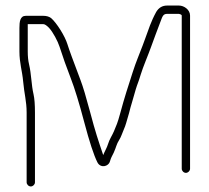

<svg xmlns="http://www.w3.org/2000/svg" viewBox="-20 -621 755 692"><path d="M635 -13V-565C635 -568.5 626.7 -571 625 -571H582C568.4 -571 565.5 -562.3 558.8 -544.1C545.5 -508.2 535.8 -484.2 523.4 -449C515.3 -425.9 495.2 -379.1 487.1 -352C478.1 -321.9 475.6 -320.1 469 -298L455 -249.5C452.3 -241.2 449 -229 445 -213L434.5 -177C432.2 -169 429.5 -161.7 426.5 -155C420.6 -141.9 416.9 -128 409.5 -116.5C399.7 -101.4 398.9 -90.5 390 -71L382 -55C380 -51 378.2 -46 376.5 -40C370.9 -19.7 341.9 -14.1 331 -36C318 -61.9 302.3 -109.9 283.8 -179.9C265.3 -250 249 -303 235 -339C219.5 -378.9 206 -416.9 194.5 -453C188.3 -472.4 170.8 -505.5 157.3 -519.9C148.4 -529.3 141.3 -534 136 -534H80V-436C80 -418 81.5 -402.4 84.7 -389.3C93.4 -352.4 92.7 -316 101 -280.5C104.3 -266.2 106 -244.3 106 -215V36C106 43.9 98.9 51 91 51C83.1 51 76 43.9 76 36V-215C76 -256.3 67.3 -283.2 63.5 -326.9C60 -366.4 50 -393.4 50 -436V-520C50 -542.9 52.4 -564 73 -564H136C147.3 -564 156.7 -561.3 164 -556C183.9 -539 214.2 -491 223.1 -461.4C228.3 -444.3 244 -401.2 270.3 -332C279.2 -308.6 290.3 -271.5 303.8 -220.8C325.1 -140.2 333.1 -118.6 352 -62C355 -71 366.1 -89.8 369.4 -102C373.7 -117.6 385.2 -134.5 390.5 -147.5C399.8 -170.2 403.3 -175.9 412.9 -211.4C429.3 -272.1 440.1 -304.2 458 -360C470.9 -400.4 482.3 -425 494.2 -457.2L503.5 -482.5C515.6 -515.2 523.4 -542.1 543 -578C552.2 -593.3 565.2 -601 582 -601H625C643.6 -601 665 -585.7 665 -565V-13C665 -5.1 657.9 2 650 2C642.1 2 635 -5.1 635 -13Z"/></svg>

Font: MewTooHand
Style: Reversed
Weight: 400
Designer: Mew Too, Robert Jablonski
Version: Version 0.77